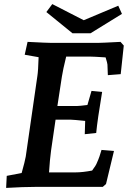

<svg xmlns="http://www.w3.org/2000/svg" viewBox="-20 -915 639 940"><path d="M13 -54 86 -68Q102 -125 106 -148L163 -543Q167 -567 169 -635L101 -647L115 -710Q213 -705 233 -705H458Q475 -705 570 -710L586 -692L571 -552L508 -547L506 -599Q506 -605 497 -634Q437 -638 419 -638H304Q288 -573 283 -540L261 -396H357Q368 -396 408 -401L428 -470L480 -465Q457 -328 451 -264L395 -258L397 -323Q339 -329 328 -329H252L230 -178Q224 -134 220 -71H349Q384 -71 431 -80Q450 -105 455 -119Q461 -132 467 -149Q473 -166 477 -181L538 -176L499 -14L483 0H368H151Q95 0 10 5ZM390 -816 559 -887 577 -847 423 -752H335L207 -856L236 -895Z"/></svg>

Font: Andada Pro
Style: Bold Italic
Weight: 700
Italic angle: -7°
Designer: Carolina Giovagnoli
Foundry: Huerta Tipografica
Version: Version 3.005; ttfautohint (v1.8.4)